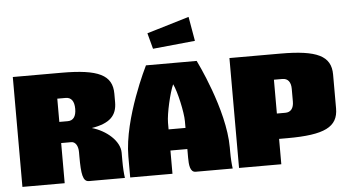

<svg xmlns="http://www.w3.org/2000/svg" viewBox="-51 -817 1641 905"><g transform="rotate(-5 770.0 -365.0)"><path d="M220 -400H260C286 -400 300 -381 300 -345C300 -309 286 -290 260 -290H220ZM20 -520V0H220V-190H268C287 -190 300 -170 300 -140V-120C300 -35 306 0 335 0H505C502 -20 500 -49 500 -80V-120C500 -176 437 -229 370 -248C456 -262 490 -296 490 -360V-400C490 -488 425 -520 250 -520Z M690 -595 890 -615 870 -730 670 -670ZM650 -520C650 -520 530 -280 530 -100V0H730V-110H810V-70C810 -35 813 0 840 0H1015C1012 -20 1010 -49 1010 -80V-100C1010 -280 890 -520 890 -520ZM730 -210V-242C730 -284 753 -384 770 -420C788 -384 810 -284 810 -242V-210Z M1245 -400H1285C1311 -400 1325 -382 1325 -350V-290C1325 -258 1311 -240 1285 -240H1245ZM1045 -520V0H1245V-120H1285C1460 -120 1525 -152 1525 -240V-400C1525 -488 1460 -520 1285 -520Z"/></g></svg>

Font: MikodacsPCS
Style: Regular
Weight: 900
Designer: gluk (gluksza@wp.pl)
Foundry: gluk (gluksza@wp.pl)
Version: Version 0.27